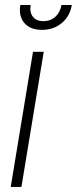

<svg xmlns="http://www.w3.org/2000/svg" viewBox="-20 -741 305 761"><path d="M22.5 0 110.8 -535.6H153.3L64.9 0ZM146.5 -622.6Q100.1 -622.6 76.7 -649.7Q53.2 -676.8 60.5 -721.2H101.6Q96.7 -691.9 110.4 -674.6Q124 -657.2 151.9 -657.2Q180.2 -657.2 199.5 -674.6Q218.8 -691.9 223.6 -721.2H264.6Q257.3 -676.8 224.9 -649.7Q192.4 -622.6 146.5 -622.6Z"/></svg>

Font: Inter Display Extra Light
Style: Italic
Weight: 200
Italic angle: -9.39999°
Designer: Rasmus Andersson
Foundry: rsms
Version: Version 4.000;git-4fc901f